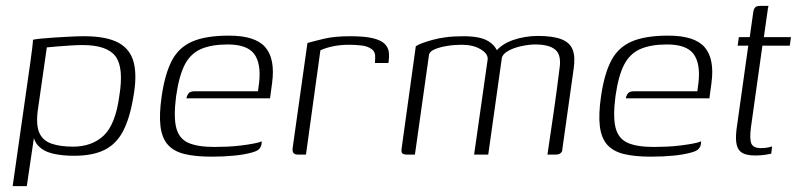

<svg xmlns="http://www.w3.org/2000/svg" viewBox="-20 -525 2706 652"><path d="M23 107 83 -313Q87 -341 89.5 -362.5Q92 -384 92 -390Q100 -392 119.5 -394Q139 -396 164.5 -397.5Q190 -399 216.5 -400.5Q243 -402 266 -402Q341 -402 382 -380Q423 -358 434.5 -311.5Q446 -265 432 -191Q420 -121 397 -78Q374 -35 334 -15.5Q294 4 231 4Q191 4 159 -3.5Q127 -11 108.5 -31.5Q90 -52 91 -92L102 -103L71 107ZM228 -27Q292 -27 332 -64.5Q372 -102 385 -198Q401 -295 372.5 -333.5Q344 -372 260 -372Q244 -372 219 -370.5Q194 -369 171 -367Q148 -365 139 -364L108 -148Q102 -99 114 -73Q126 -47 155.5 -37Q185 -27 228 -27Z M698 7Q643 7 606.5 -2Q570 -11 550 -33.5Q530 -56 525 -96Q520 -136 529 -198Q540 -274 563.5 -319Q587 -364 633 -384Q679 -404 758 -404Q847 -404 881 -364.5Q915 -325 904 -243L897 -191H613Q615 -201 620.5 -208Q626 -215 640 -215H856L860 -245Q867 -310 843 -342Q819 -374 753 -374Q698 -374 662.5 -358.5Q627 -343 607.5 -305.5Q588 -268 578 -198Q569 -128 578.5 -91Q588 -54 619.5 -40Q651 -26 708 -26Q728 -26 751.5 -27Q775 -28 799 -31Q823 -34 841.5 -37.5Q860 -41 869 -45L868 -35Q867 -27 860.5 -19.5Q854 -12 835 -7Q810 0 775 3.5Q740 7 698 7Z M1019 0H992Q982 0 977 -5Q972 -10 974 -24L1024 -379Q1045 -385 1080.5 -393.5Q1116 -402 1170 -402Q1219 -402 1247 -395Q1275 -388 1287 -375.5Q1299 -363 1300.5 -346.5Q1302 -330 1299 -311H1253L1254 -325Q1256 -348 1242.5 -358Q1229 -368 1208 -370.5Q1187 -373 1166 -373Q1135 -373 1109.5 -367.5Q1084 -362 1068 -354Z M1363 0Q1350 0 1346 -4.5Q1342 -9 1344 -22L1392 -368Q1401 -374 1415 -379Q1429 -384 1448.5 -389.5Q1468 -395 1494 -398.5Q1520 -402 1554 -402Q1586 -402 1609.5 -396.5Q1633 -391 1648.5 -378Q1664 -365 1672 -345H1660Q1670 -360 1686 -371Q1702 -382 1722 -389Q1742 -396 1764 -399.5Q1786 -403 1806 -403Q1858 -403 1887 -391.5Q1916 -380 1925 -355.5Q1934 -331 1928 -291L1890 -21Q1890 -13 1887 -8.5Q1884 -4 1879 -2Q1874 0 1866 0H1839Q1850 -73 1860.5 -146Q1871 -219 1880 -292Q1887 -338 1866 -356Q1845 -374 1798 -374Q1777 -374 1751 -368.5Q1725 -363 1705.5 -352Q1686 -341 1684 -327L1638 0H1590L1636 -323Q1638 -342 1612.5 -357.5Q1587 -373 1548 -373Q1522 -373 1498 -369Q1474 -365 1457 -358Q1440 -351 1437 -340L1389 0Z M2190 7Q2135 7 2098.5 -2Q2062 -11 2042 -33.5Q2022 -56 2017 -96Q2012 -136 2021 -198Q2032 -274 2055.5 -319Q2079 -364 2125 -384Q2171 -404 2250 -404Q2339 -404 2373 -364.5Q2407 -325 2396 -243L2389 -191H2105Q2107 -201 2112.5 -208Q2118 -215 2132 -215H2348L2352 -245Q2359 -310 2335 -342Q2311 -374 2245 -374Q2190 -374 2154.5 -358.5Q2119 -343 2099.5 -305.5Q2080 -268 2070 -198Q2061 -128 2070.5 -91Q2080 -54 2111.5 -40Q2143 -26 2200 -26Q2220 -26 2243.5 -27Q2267 -28 2291 -31Q2315 -34 2333.5 -37.5Q2352 -41 2361 -45L2360 -35Q2359 -27 2352.5 -19.5Q2346 -12 2327 -7Q2302 0 2267 3.5Q2232 7 2190 7Z M2545 3Q2517 3 2502 -5Q2487 -13 2482 -32Q2477 -51 2481 -85L2521 -370H2485L2489 -399H2526L2537 -477Q2538 -489 2541 -495Q2544 -501 2549 -503Q2554 -505 2562 -505H2590Q2589 -504 2588 -497.5Q2587 -491 2585 -477L2574 -399H2666L2662 -370H2569L2530 -92Q2525 -53 2531.5 -37.5Q2538 -22 2564 -22Q2576 -22 2587 -24Q2598 -26 2602 -28L2599 -3Q2594 -2 2579 0.5Q2564 3 2545 3Z"/></svg>

Font: Genos Light
Style: Italic
Weight: 300
Italic angle: -8°
Designer: Robert E. Leuschke
Foundry: Robert E. Leuschke
Version: Version 1.010